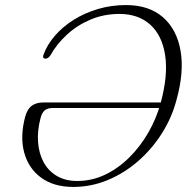

<svg xmlns="http://www.w3.org/2000/svg" viewBox="-20 -729 751 758"><path d="M79.5 -268.5Q88 -299 105.8 -311.8Q123.5 -324.5 151.5 -324.5H641L633.5 -302.5H186Q168 -302.5 156.8 -293.5Q145.5 -284.5 140 -262.5Q127 -213 130.2 -168.2Q133.5 -123.5 152 -89Q170.5 -54.5 204.2 -34.5Q238 -14.5 285 -14.5Q342.5 -14.5 394.5 -39.2Q446.5 -64 490 -107Q533.5 -150 565.5 -205.5Q597.5 -261 614.5 -323Q644 -432 632 -510.8Q620 -589.5 573 -631.8Q526 -674 451.5 -674Q390 -674 337 -651.5Q284 -629 243.8 -591.8Q203.5 -554.5 179 -510.5Q174.5 -504 170 -500.8Q165.5 -497.5 159 -497.5Q152.5 -497.5 150.8 -502Q149 -506.5 151.5 -512.5Q166 -552.5 196.8 -588Q227.5 -623.5 271 -650.8Q314.5 -678 367 -693.5Q419.5 -709 477.5 -709Q568 -709 623 -661.2Q678 -613.5 692.8 -528.8Q707.5 -444 676.5 -333.5Q658 -263.5 618.5 -201.5Q579 -139.5 524.5 -92.2Q470 -45 405 -18Q340 9 269 9Q192.5 9 142.5 -27.5Q92.5 -64 75.5 -126.8Q58.5 -189.5 79.5 -268.5Z"/></svg>

Font: Fraunces ExtraLight
Style: Italic
Weight: 250
Italic angle: -16°
Version: Version 1.000;[b76b70a41]